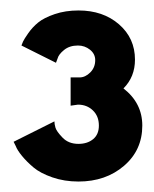

<svg xmlns="http://www.w3.org/2000/svg" viewBox="-20 -860 295 367"><path d="M21 -773Q22 -776 24 -780.5Q26 -785 34 -796.5Q42 -808 53 -817Q64 -826 84.5 -833Q105 -840 130 -840Q177 -840 207.5 -813.5Q238 -787 238 -746Q238 -713 216 -691Q252 -663 252 -620Q252 -573 217 -543Q182 -513 130 -513Q103 -513 80 -521Q57 -529 44 -540Q31 -551 22 -562Q13 -573 10 -581L6 -589L84 -628Q84 -623 86 -616Q88 -609 99.5 -597Q111 -585 130 -585Q147 -585 158 -594Q169 -603 169 -620Q169 -638 157.5 -649Q146 -660 129 -660L115 -658V-712H132Q143 -712 152.5 -721.5Q162 -731 162 -745Q162 -757 152 -765Q142 -773 129 -773Q113 -773 102.5 -764.5Q92 -756 90 -748L87 -740Z"/></svg>

Font: Spartan MB
Style: Regular
Weight: 900
Designer: Matt Bailey
Foundry: Matt Bailey
Version: Version 001.001